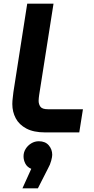

<svg xmlns="http://www.w3.org/2000/svg" viewBox="-20 -720 511 1044"><path d="M226 0Q163 0 123.5 -21Q84 -42 65.5 -77Q47 -112 47 -154Q47 -171 49.5 -189.5Q52 -208 53 -220L128 -700H271L193 -204Q192 -197 191 -188Q190 -179 190 -172Q190 -153 200 -139.5Q210 -126 241 -126H431L411 0ZM102 304 150 198Q128 189 118 170Q108 151 108 130Q108 108 119.5 89.5Q131 71 150 59.5Q169 48 191 48Q226 48 245 70Q264 92 264 122Q264 132 258.5 153.5Q253 175 241 196L186 304Z"/></svg>

Font: MuseoModerno Thin SemiBold
Style: Italic
Weight: 600
Italic angle: -9°
Version: Version 1.003